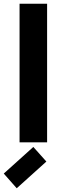

<svg xmlns="http://www.w3.org/2000/svg" viewBox="-21 -757 353 1021"><path d="M156.2 24.4 225.6 102.1 67.9 244.1 -1 166ZM83 0V-737.3H229.5V0Z"/></svg>

Font: New Shape
Style: Bold
Weight: 700
Designer: Wojciech Kalinowski "wmk69" (wmk69@o2.pl)
Foundry: Wojciech Kalinowski "wmk69" (wmk69@o2.pl)
Version: Version 2.1.1; 2021-05-14